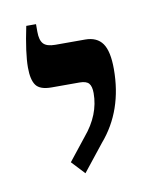

<svg xmlns="http://www.w3.org/2000/svg" viewBox="-53 -689 358 446"><g transform="rotate(-10 126.5 -466.5)"><path d="M85 -317 127 -370Q165 -415 165 -466Q165 -482 159 -489Q153 -496 137 -496H71Q44 -496 34.5 -509Q25 -522 25 -551Q25 -585 38 -647H61V-629Q61 -609 69 -600.5Q77 -592 97 -592H167Q195 -592 208 -573.5Q221 -555 221 -513Q221 -415 164 -349L114 -286Z"/></g></svg>

Font: Noto Serif Hebrew Narrow
Style: Regular
Weight: 400
Width: 4
Designer: Monotype Design Team
Foundry: Monotype Imaging Inc.
Version: Version 1.000